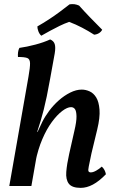

<svg xmlns="http://www.w3.org/2000/svg" viewBox="-20 -901 564 930"><path d="M25 0 118 -530Q126 -575 125.5 -595Q125 -615 112 -620Q99 -625 67 -625Q66 -636 67.5 -648Q69 -660 74 -669Q110 -674 151.5 -685Q193 -696 223 -710Q240 -703 245 -687.5Q250 -672 245 -642Q232 -571 223 -520.5Q214 -470 206.5 -434Q199 -398 192 -370.5Q185 -343 177.5 -317.5Q170 -292 160 -262H178L132 0ZM376 -467Q395 -467 414 -458.5Q433 -450 446 -429Q459 -408 462 -370Q465 -332 451 -274L423 -158Q414 -114 410 -95Q406 -76 409 -71Q412 -66 420 -66Q431 -66 446 -74.5Q461 -83 473 -94Q481 -87 486 -77.5Q491 -68 493 -57Q460 -23 430 -7Q400 9 371 9Q329 9 313.5 -11Q298 -31 301 -68.5Q304 -106 315 -155L340 -266Q351 -312 350.5 -337.5Q350 -363 343 -372.5Q336 -382 324 -382Q306 -382 281.5 -363.5Q257 -345 231.5 -310.5Q206 -276 185 -227Q164 -178 152 -118L146 -228L185 -311Q198 -337 218.5 -364.5Q239 -392 265 -415Q291 -438 320 -452.5Q349 -467 376 -467ZM180 -728Q171 -736 166 -749Q161 -762 161 -773Q189 -789 216 -806.5Q243 -824 268.5 -843Q294 -862 317 -880Q330 -882 341 -880.5Q352 -879 363 -874Q388 -846 416 -817Q444 -788 475 -757Q470 -747 459.5 -740.5Q449 -734 436 -733Q408 -751 377.5 -767Q347 -783 315 -795Q292 -787 268.5 -775.5Q245 -764 223 -752Q201 -740 180 -728Z"/></svg>

Font: Vollkorn Medium
Style: Italic
Weight: 500
Italic angle: -11°
Designer: Friedrich Althausen
Foundry: Friedrich Althausen
Version: Version 5.000